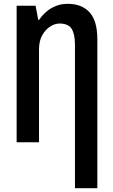

<svg xmlns="http://www.w3.org/2000/svg" viewBox="-20 -744 592 1004"><path d="M330 -724Q406 -725 447.5 -680.5Q489 -636 489 -539V240H372V-510Q372 -566 354.5 -593.5Q337 -621 291 -621Q268 -621 243.5 -606Q219 -591 201.5 -561Q184 -531 184 -485V0H67V-714H166L180 -640H184Q215 -684 253 -704Q291 -724 330 -724Z"/></svg>

Font: Noto Sans ExtraCondensed SemiBold
Style: Regular
Weight: 600
Width: 2
Designer: Monotype Design Team
Foundry: Monotype Imaging Inc.
Version: Version 2.013; ttfautohint (v1.8.4.7-5d5b)